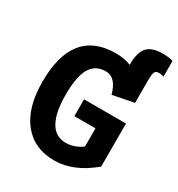

<svg xmlns="http://www.w3.org/2000/svg" viewBox="-189 -919 977 1053"><g transform="rotate(30 300.0 -393.0)"><path d="M550.8 -90.3Q432.1 9.8 310.1 9.8Q182.6 9.8 110.8 -79.8Q39.1 -169.4 39.1 -332.5Q39.1 -668.9 311.5 -668.9Q365.2 -668.9 407.2 -651.9V-654.3Q407.2 -730.5 436.5 -763.2Q465.8 -795.9 532.7 -795.9Q577.1 -795.9 600.1 -787.6V-688Q585 -693.8 568.8 -693.8Q549.8 -693.8 543.5 -681.2Q537.1 -668.5 537.1 -625V-485.8L403.3 -459.5Q377.4 -555.7 313 -555.7Q246.6 -555.7 215.8 -502Q185.1 -448.2 185.1 -332.5Q185.1 -223.6 217.8 -164.6Q250.5 -105.5 317.4 -105.5Q343.3 -105.5 370.8 -115.2Q398.4 -125 418.9 -141.6V-256.3H285.2V-362.8H550.8Z"/></g></svg>

Font: Liberation Mono
Style: Bold
Weight: 700
Monospace: yes
Designer: Steve Matteson
Foundry: Ascender Corporation
Version: Version 2.1.5